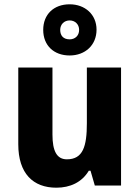

<svg xmlns="http://www.w3.org/2000/svg" viewBox="-20 -929 650 893"><path d="M304 -671C376 -671 429 -719 429 -791C429 -862 375 -909 304 -909C230 -909 181 -862 181 -790C181 -718 230 -671 304 -671ZM304 -746C275 -746 260 -763 260 -790C260 -816 279 -834 304 -834C329 -834 348 -816 348 -790C348 -763 329 -746 304 -746ZM543 -615H384V-356C384 -248 366 -188 291 -188C244 -188 224 -227 224 -303V-615H65V-258C65 -122 134 -56 242 -56C306 -56 361 -81 393 -135H401L421 -66H543Z"/></svg>

Font: Noto Sans Malayalam UI SemiCondensed ExtraBold
Style: Regular
Weight: 800
Width: 4
Designer: Jelle Bosma - Monotype Design Team
Foundry: Monotype Imaging Inc.
Version: Version 2.104